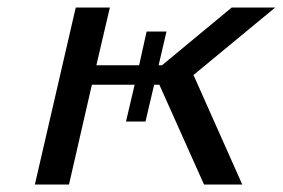

<svg xmlns="http://www.w3.org/2000/svg" viewBox="-20 -492 754 512"><path d="M73 0 182 -472H273L237 -318H351L371 -408H424L403 -318H412L598 -472H714L496 -292L561 -146Q582 -99 626 0H524L405 -266H391L368 -168H316L339 -266H225L164 0Z"/></svg>

Font: Coval
Style: Italic
Weight: 400
Foundry: Context Ltd
Version: Version 001.000